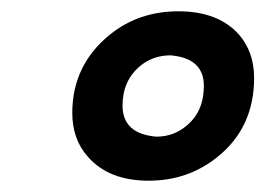

<svg xmlns="http://www.w3.org/2000/svg" viewBox="-20 -768 470 340"><path d="M243 -448Q173 -448 136 -490Q108 -521 108 -568Q108 -653 175 -707Q226 -748 296 -748Q366 -748 403 -707Q430 -676 430 -630Q430 -542 365 -490Q313 -448 243 -448ZM257 -526Q288 -526 311 -546Q341 -571 341 -616Q341 -665 282 -670Q251 -670 228 -651Q197 -625 197 -581Q197 -531 257 -526Z"/></svg>

Font: YamahaIndonesia935. App
Style: Bold Italic
Weight: 700
Italic angle: -10°
Designer: Dalton Maag Ltd
Foundry: Dalton Maag Ltd
Version: Version 1.002; January 01, 2024; Regular/Italic